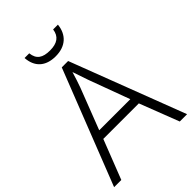

<svg xmlns="http://www.w3.org/2000/svg" viewBox="-261 -1021 1131 1131"><g transform="rotate(-45 304.0 -455.5)"><path d="M443 -911H403C396 -859 362 -836 303 -836C242 -836 210 -857 204 -911H165C170 -834 217 -788 302 -788C386 -788 435 -835 443 -911ZM547 0H608L334 -717H281L0 0H60L156 -246H452ZM339 -556 434 -299H175L274 -555C283 -580 296 -618 306 -653C316 -622 332 -575 339 -556Z"/></g></svg>

Font: Noto Sans Ethiopic Light
Style: Regular
Weight: 300
Designer: Monotype Design Team
Foundry: Monotype Imaging Inc.
Version: Version 2.102